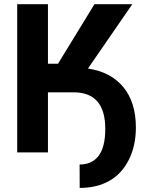

<svg xmlns="http://www.w3.org/2000/svg" viewBox="-20 -731 689 921"><path d="M401.9 -402.3Q512.2 -385.7 572 -312.7Q631.8 -239.7 631.8 -119.6Q631.8 -31.7 597.9 35.6Q564 103 504.2 136.7Q444.3 170.4 362.3 170.4L361.8 58.1Q421.9 58.1 453.4 15.9Q484.9 -26.4 484.9 -111.3Q485.8 -288.1 333 -288.1H210V0H62.5V-710.9H210V-425.3H258.3L433.1 -710.9H614.7Z"/></svg>

Font: SteelSelectRoboto
Style: Roboto-Bold
Weight: 700
Designer: Google
Version: Version 2.137; 2017